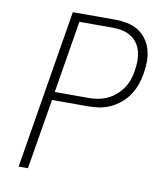

<svg xmlns="http://www.w3.org/2000/svg" viewBox="-82 -805 765 874"><g transform="rotate(10 300.0 -367.5)"><path d="M63 0 184 -735H378Q407 -735 435 -729.5Q463 -724 485.5 -710.5Q508 -697 524 -675Q540 -653 547.5 -627.5Q555 -602 555 -573.5Q555 -545 550 -516Q546 -490 537 -464.5Q528 -439 513 -416Q498 -393 476 -374.5Q454 -356 429 -344.5Q404 -333 377.5 -329Q351 -325 325 -325H160L106 0ZM166 -363H325Q346 -363 367.5 -367Q389 -371 409.5 -380.5Q430 -390 447.5 -405.5Q465 -421 478 -440Q491 -459 498 -480Q505 -501 508 -522Q512 -545 512 -567Q512 -589 507 -609.5Q502 -630 490 -647.5Q478 -665 460.5 -676Q443 -687 422 -692Q401 -697 379 -697H221Z"/></g></svg>

Font: Iosevka XLt Ex Obl
Style: Regular
Weight: 200
Width: 7
Italic angle: -9°
Monospace: yes
Designer: Belleve Invis
Foundry: Belleve Invis
Version: Version 32.5.0; ttfautohint (v1.8.4)